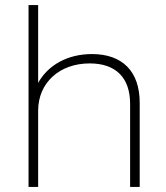

<svg xmlns="http://www.w3.org/2000/svg" viewBox="-20 -740 656 760"><path d="M93 0H131V-302C131 -412 215 -489 335 -489C439 -489 495 -432 495 -329V0H533V-333C533 -457 465 -526 344 -526C247 -526 170 -482 131 -412V-720H93Z"/></svg>

Font: Fixel Display ExtraLight
Style: Regular
Weight: 200
Designer: AlfaBravo + MacPaw
Foundry: Kyrylo Tkachov, Marchela Mozhyna, Serhii Makarenko, Maria Weinstein, Zakhar Kryvoshyya
Version: Version 1.211